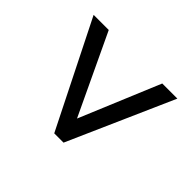

<svg xmlns="http://www.w3.org/2000/svg" viewBox="-123 -771 817 817"><g transform="rotate(-45 286.0 -362.0)"><path d="M523 -110 48 -320V-376L523 -614V-523L161 -352L523 -201Z"/></g></svg>

Font: Noto Kufi Arabic Medium
Style: Regular
Weight: 500
Designer: Monotype Design Team, David Williams, Khaled Hosny
Foundry: Google LLC
Version: Version 2.109; ttfautohint (v1.8.4.7-5d5b)